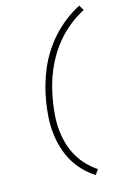

<svg xmlns="http://www.w3.org/2000/svg" viewBox="-146 -913 791 1146"><g transform="rotate(-15 250.0 -340.0)"><path d="M298 161Q259 137 227 104Q195 71 172 31.5Q149 -8 135.5 -52.5Q122 -97 116.5 -144.5Q111 -192 114 -241.5Q117 -291 125 -340Q133 -389 147 -438.5Q161 -488 181.5 -535.5Q202 -583 230.5 -627.5Q259 -672 295 -711.5Q331 -751 374 -784Q417 -817 464 -841L483 -809Q438 -786 397.5 -754.5Q357 -723 323.5 -685.5Q290 -648 263.5 -605.5Q237 -563 217.5 -518Q198 -473 185.5 -427Q173 -381 165 -334Q158 -289 154.5 -243.5Q151 -198 155.5 -154Q160 -110 172 -68.5Q184 -27 205 9.5Q226 46 255 76.5Q284 107 319 130Z"/></g></svg>

Font: Iosevka Extralight
Style: Italic
Weight: 200
Italic angle: -9°
Monospace: yes
Designer: Belleve Invis
Foundry: Belleve Invis
Version: Version 32.5.0; ttfautohint (v1.8.4)